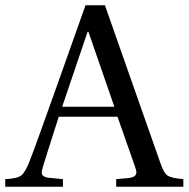

<svg xmlns="http://www.w3.org/2000/svg" viewBox="-49 -712 719 732"><path d="M188 -305H387L288 -591H285Q196 -329 188 -305ZM-29 0V-29Q17 -31 32.5 -43.5Q48 -56 64 -98Q89 -162 172 -396L277 -692H351L563 -89Q576 -51 590.5 -42Q605 -33 650 -29V0H394V-29L439 -33Q471 -36 471 -55Q471 -61 466 -76L399 -267H175Q125 -111 114 -74Q110 -58 110 -54Q110 -37 139 -34L191 -29V0Z"/></svg>

Font: Heuristica
Style: Regular
Weight: 400
Version: Version 1.0.1 ; ttfautohint (v1.4.1)